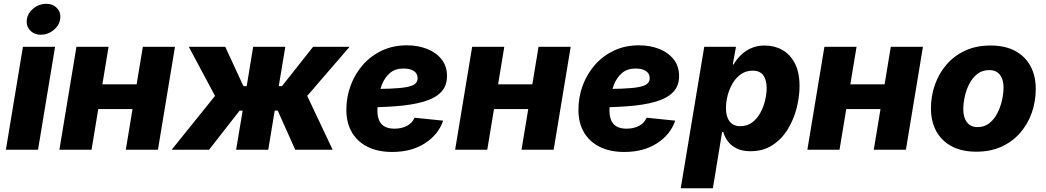

<svg xmlns="http://www.w3.org/2000/svg" viewBox="-20 -794 5544 1018"><path d="M11.2 0 101.6 -545.9H272L181.6 0ZM197.3 -609.9Q160.6 -609.9 138.9 -633.8Q117.2 -657.7 122.6 -691.9Q128.4 -726.6 158.2 -750.2Q188 -773.9 224.6 -773.9Q261.2 -773.9 283 -750Q304.7 -726.1 298.8 -691.9Q293.5 -658.2 263.7 -634Q233.9 -609.9 197.3 -609.9Z M752.9 -346.7 731.9 -215.8H452.1L473.6 -346.7ZM555.7 -545.9 465.3 0H294.9L385.3 -545.9ZM907.7 -545.9 817.4 0H647L737.3 -545.9Z M890.1 0 1120.1 -285.6 981 -545.9H1174.3L1270.5 -337.4H1288.1L1322.3 -545.9H1492.7L1458 -337.4H1475.1L1640.1 -545.9H1833.5L1608.9 -285.6L1743.7 0H1545.4L1452.6 -207.5H1436.5L1402.3 0H1231.9L1266.6 -207.5H1250.5L1088.4 0Z M2059.6 11.7Q1984.4 11.7 1929.9 -15.1Q1875.5 -42 1845.9 -92Q1816.4 -142.1 1816.4 -211.9Q1816.4 -279.8 1839.4 -341.3Q1862.3 -402.8 1904.5 -450.7Q1946.8 -498.5 2005.6 -526.1Q2064.5 -553.7 2137.2 -553.7Q2196.8 -553.7 2245.1 -534.4Q2293.5 -515.1 2321.8 -478.8Q2350.1 -442.4 2350.1 -391.1Q2350.1 -337.9 2317.9 -304.9Q2285.6 -272 2224.1 -254.4Q2162.6 -236.8 2074.7 -230.5Q1986.8 -224.1 1875.5 -224.1L1892.1 -321.8Q1987.3 -321.8 2046.9 -324Q2106.4 -326.2 2138.4 -332.8Q2170.4 -339.4 2182.4 -350.8Q2194.3 -362.3 2194.3 -379.9Q2194.3 -403.8 2174.6 -417.2Q2154.8 -430.7 2119.1 -430.7Q2074.7 -430.7 2047.1 -406.5Q2019.5 -382.3 2005.4 -346.4Q1991.2 -310.5 1986.1 -272.9Q1981 -235.4 1981 -208Q1981 -180.7 1989 -158.9Q1997.1 -137.2 2017.1 -124.5Q2037.1 -111.8 2072.3 -111.8Q2109.9 -111.8 2138.2 -127Q2166.5 -142.1 2177.7 -169.9L2329.6 -154.3Q2304.2 -80.1 2232.9 -34.2Q2161.6 11.7 2059.6 11.7Z M2851.1 -346.7 2830.1 -215.8H2550.3L2571.8 -346.7ZM2653.8 -545.9 2563.5 0H2393.1L2483.4 -545.9ZM3005.9 -545.9 2915.5 0H2745.1L2835.4 -545.9Z M3290 11.7Q3214.8 11.7 3160.4 -15.1Q3106 -42 3076.4 -92Q3046.9 -142.1 3046.9 -211.9Q3046.9 -279.8 3069.8 -341.3Q3092.8 -402.8 3135 -450.7Q3177.2 -498.5 3236.1 -526.1Q3294.9 -553.7 3367.7 -553.7Q3427.2 -553.7 3475.6 -534.4Q3523.9 -515.1 3552.2 -478.8Q3580.6 -442.4 3580.6 -391.1Q3580.6 -337.9 3548.3 -304.9Q3516.1 -272 3454.6 -254.4Q3393.1 -236.8 3305.2 -230.5Q3217.3 -224.1 3106 -224.1L3122.6 -321.8Q3217.8 -321.8 3277.3 -324Q3336.9 -326.2 3368.9 -332.8Q3400.9 -339.4 3412.8 -350.8Q3424.8 -362.3 3424.8 -379.9Q3424.8 -403.8 3405 -417.2Q3385.3 -430.7 3349.6 -430.7Q3305.2 -430.7 3277.6 -406.5Q3250 -382.3 3235.8 -346.4Q3221.7 -310.5 3216.6 -272.9Q3211.4 -235.4 3211.4 -208Q3211.4 -180.7 3219.5 -158.9Q3227.5 -137.2 3247.6 -124.5Q3267.6 -111.8 3302.7 -111.8Q3340.3 -111.8 3368.7 -127Q3397 -142.1 3408.2 -169.9L3560.1 -154.3Q3534.7 -80.1 3463.4 -34.2Q3392.1 11.7 3290 11.7Z M3589.4 204.1 3713.9 -545.9H3882.3L3865.2 -452.1H3869.6Q3883.8 -477.5 3906.7 -500.5Q3929.7 -523.4 3961.7 -538.1Q3993.7 -552.7 4034.7 -552.7Q4085.9 -552.7 4127.7 -529.3Q4169.4 -505.9 4194.3 -458.3Q4219.2 -410.6 4219.2 -337.9Q4219.2 -281.2 4203.9 -220.9Q4188.5 -160.6 4156.7 -108.6Q4125 -56.6 4075.7 -24.4Q4026.4 7.8 3958.5 7.8Q3914.6 7.8 3885 -7.3Q3855.5 -22.5 3838.6 -45.7Q3821.8 -68.8 3814.9 -93.8H3808.6L3759.8 204.1ZM3904.3 -125Q3942.4 -125 3969 -145.5Q3995.6 -166 4012.5 -197.8Q4029.3 -229.5 4037.1 -263.9Q4044.9 -298.3 4044.9 -327.1Q4044.9 -370.6 4026.9 -395Q4008.8 -419.4 3970.7 -419.4Q3936 -419.4 3909.4 -401.1Q3882.8 -382.8 3865 -353Q3847.2 -323.2 3838.1 -288.1Q3829.1 -252.9 3829.1 -219.7Q3829.1 -175.8 3848.4 -150.4Q3867.7 -125 3904.3 -125Z M4718.8 -346.7 4697.8 -215.8H4418L4439.5 -346.7ZM4521.5 -545.9 4431.2 0H4260.7L4351.1 -545.9ZM4873.5 -545.9 4783.2 0H4612.8L4703.1 -545.9Z M5156.7 10.3Q5079.6 10.3 5025.9 -18.3Q4972.2 -46.9 4944.1 -98.6Q4916 -150.4 4916 -219.7Q4916 -285.6 4937.3 -345.5Q4958.5 -405.3 4999 -452.1Q5039.6 -499 5098.1 -525.9Q5156.7 -552.7 5231.9 -552.7Q5308.6 -552.7 5362.1 -524.2Q5415.5 -495.6 5443.6 -443.8Q5471.7 -392.1 5471.7 -322.8Q5471.7 -256.8 5450.9 -197Q5430.2 -137.2 5389.6 -90.3Q5349.1 -43.5 5290.5 -16.6Q5231.9 10.3 5156.7 10.3ZM5163.1 -120.1Q5200.2 -120.1 5226.3 -141.4Q5252.4 -162.6 5268.8 -195.3Q5285.2 -228 5293 -263.9Q5300.8 -299.8 5300.8 -329.6Q5300.8 -358.4 5292 -379.4Q5283.2 -400.4 5266.6 -411.4Q5250 -422.4 5225.1 -422.4Q5188 -422.4 5161.6 -401.6Q5135.3 -380.9 5118.9 -348.4Q5102.5 -315.9 5095 -280.3Q5087.4 -244.6 5087.4 -214.8Q5087.4 -170.9 5106.9 -145.5Q5126.5 -120.1 5163.1 -120.1Z"/></svg>

Font: Inter ExtraBold
Style: Italic
Weight: 800
Italic angle: -9.3988°
Designer: Rasmus Andersson
Foundry: rsms
Version: Version 4.001;git-66647c0bb